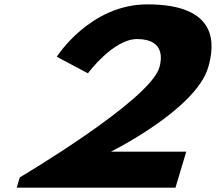

<svg xmlns="http://www.w3.org/2000/svg" viewBox="-20 -860 990 880"><path d="M607.9 -681C741 -681 719.2 -580 710.2 -550C664.8 -398 70.7 -47 70.7 -47L56.7 0H784.3L833.7 -165H488.6C488.6 -165 876.1 -357 933.8 -550C964.9 -654 983.6 -840 655.4 -840C391.9 -840 240.2 -600 240.2 -600L383 -524C383 -524 499 -681 607.9 -681Z"/></svg>

Font: Hussar
Style: BdSuprExtOblThree
Weight: 700
Foundry: Cannot Into Space Fonts
Version: Version 2.00